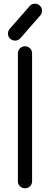

<svg xmlns="http://www.w3.org/2000/svg" viewBox="-20 -1020 271 1040"><path d="M140.4 -986.8Q150.9 -998.8 166.7 -999.9Q182.6 -1001 194.6 -990.5Q206.5 -980 207.6 -964.1Q208.7 -948.2 198.2 -936.3L90.6 -813.2Q80.1 -801.3 64.1 -800.2Q48.1 -799.1 36.1 -809.6Q24.2 -820.1 23.2 -835.9Q22.2 -851.8 32.7 -863.8ZM76.9 -731.9Q76.9 -747.3 88.3 -758.3Q99.6 -769.3 115.5 -769.3Q131.3 -769.3 142.6 -758.3Q153.8 -747.3 153.8 -731.9V-37.4Q153.8 -22 142.6 -11Q131.3 0 115.5 0Q99.6 0 88.3 -11Q76.9 -22 76.9 -37.4Z"/></svg>

Font: Tecnico
Style: Grueso
Weight: 700
Version: Version 1.3